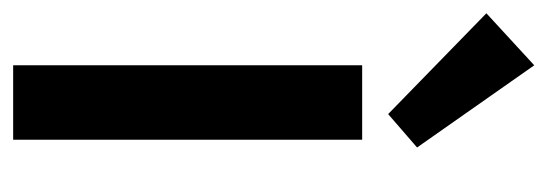

<svg xmlns="http://www.w3.org/2000/svg" viewBox="-297 -542 832 292"><g transform="rotate(90 119.0 -396.0)"><path d="M72.3 0V-530.8H185.5V0ZM146.5 -570.3 -6.8 -719.7 72.3 -792.5 197.3 -614.3Z"/></g></svg>

Font: Reddit Sans Condensed SemiBold
Style: Regular
Weight: 600
Designer: Stephen Hutchings
Foundry: Reddit
Version: Version 1.014